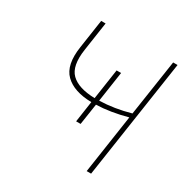

<svg xmlns="http://www.w3.org/2000/svg" viewBox="-162 -852 970 994"><g transform="rotate(30 323.5 -355.5)"><path d="M619.1 -710.9 512.7 0H486.3L538.6 -351.1Q439 -324.2 356 -321.8L336.9 -195.8H310.1L328.6 -321.3Q223.1 -323.2 171.4 -374Q119.6 -424.8 137.2 -539.6L162.6 -710.9H189L163.6 -539.6Q147.9 -435.1 191.4 -392.6Q234.9 -350.1 333 -347.7L359.9 -528.8H386.7L359.9 -348.1Q449.2 -350.6 542.5 -377L592.8 -710.9Z"/></g></svg>

Font: Roboto-ThinItalic
Style: Italic
Weight: 250
Italic angle: -12°
Designer: Google
Version: Version 1.100141; 2013; ttfautohint (v0.94.14-c901) -l 8 -r 